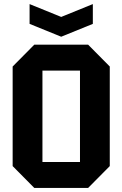

<svg xmlns="http://www.w3.org/2000/svg" viewBox="-20 -920 600 941"><path d="M42 -106V-594L148 -701H412L518 -594V-106L412 1H148ZM188 -574V-126H372V-574ZM435 -900V-803L280 -740L125 -803V-900L280 -837Z"/></svg>

Font: Tektur SemiCondensed SemiBold
Style: Regular
Weight: 600
Width: 4
Designer: Adam Jagosz
Foundry: Adam Jagosz
Version: Version 1.005;gftools[0.9.30]